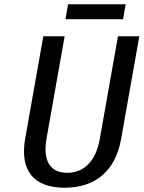

<svg xmlns="http://www.w3.org/2000/svg" viewBox="-20 -870 673 900"><path d="M295 -60C220 -60 179 -110 198 -220L283 -700H183L98 -220C72 -70 138 10 283 10C428 10 522 -70 548 -220L633 -700H533L448 -220C429 -110 370 -60 295 -60ZM299 -850 287 -780H557L569 -850Z"/></svg>

Font: Scada
Style: Italic
Weight: 400
Designer: Jovanny Lemonad
Foundry: Jovanny Lemonad
Version: Version 3.005